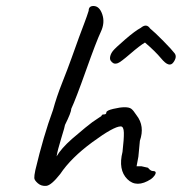

<svg xmlns="http://www.w3.org/2000/svg" viewBox="-20 -674 607 641"><path d="M450 -581Q469 -597 481 -579Q497 -566 525.5 -537Q554 -508 563 -496Q572 -484 559 -466Q545 -446 518 -479Q498 -503 464 -532Q447 -522 414.5 -494Q382 -466 373 -463Q364 -460 358.5 -463Q353 -466 349.5 -471.5Q346 -477 348 -486Q350 -495 357 -504Q364 -513 397.5 -542Q431 -571 450 -581ZM447 -204 442 -151 436 -119H452L474 -114Q483 -103 490 -103Q506 -103 496 -88Q491 -81 484 -76Q436 -45 405 -76Q374 -107 389 -167Q394 -210 393.5 -231Q393 -252 383 -252Q360 -252 288.5 -199.5Q217 -147 181 -93Q151 -55 134.5 -53.5Q118 -52 106.5 -62Q95 -72 94.5 -79.5Q94 -87 98 -106Q125 -220 157 -307Q169 -351 187.5 -397.5Q206 -444 219 -480.5Q232 -517 244 -550Q256 -583 262 -598Q270 -619 276 -638Q276 -654 292 -654Q312 -654 321.5 -626Q331 -598 316.5 -567.5Q302 -537 267.5 -440Q233 -343 218 -311Q218 -299 197 -257Q197 -253 184.5 -212.5Q172 -172 169 -152Q184 -178 220 -210Q275 -257 288 -266L319 -287Q319 -292 327 -292Q335 -292 335 -298.5Q335 -305 358 -310.5Q381 -316 396 -316Q411 -316 418 -311Q425 -306 436 -289Q464 -253 447 -204Z"/></svg>

Font: Caveat
Style: Regular
Weight: 400
Designer: Pablo Impallari
Foundry: Creative Lab NY
Version: Version 1.096; ttfautohint (v1.3)